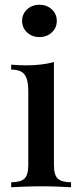

<svg xmlns="http://www.w3.org/2000/svg" viewBox="-20 -788 340 808"><path d="M146 -768Q177 -768 198 -748.5Q219 -729 219 -700Q219 -671 198 -651.5Q177 -632 146 -632Q115 -632 94 -651.5Q73 -671 73 -700Q73 -729 94 -748.5Q115 -768 146 -768ZM207 -527V-93Q207 -51 223.5 -36Q240 -21 279 -21V0Q262 -1 226.5 -2.5Q191 -4 154 -4Q119 -4 82 -2.5Q45 -1 27 0V-21Q66 -21 82.5 -36Q99 -51 99 -93V-407Q99 -452 84 -473.5Q69 -495 27 -495V-516Q59 -513 89 -513Q123 -513 152.5 -516.5Q182 -520 207 -527Z"/></svg>

Font: Playfair Display Medium
Style: Regular
Weight: 500
Designer: Claus Eggers Sørensen
Foundry: Claus Eggers Sørensen
Version: Version 1.203